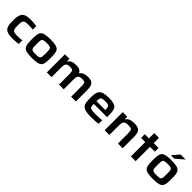

<svg xmlns="http://www.w3.org/2000/svg" viewBox="384 -2274 3827 3827"><g transform="rotate(45 2297.5 -360.5)"><path d="M308 8Q221 8 171.5 -9Q122 -26 99 -59Q76 -92 69.5 -141.5Q63 -191 63 -256Q63 -318 70.5 -366.5Q78 -415 101.5 -449Q125 -483 173.5 -500.5Q222 -518 304 -518Q346 -518 392 -514Q438 -510 471 -503V-405Q447 -408 409.5 -410.5Q372 -413 339 -413Q276 -413 246 -400.5Q216 -388 207 -353.5Q198 -319 198 -255Q198 -189 207.5 -155Q217 -121 247.5 -109Q278 -97 341 -97Q371 -97 407 -99Q443 -101 476 -106V-7Q445 0 398 4Q351 8 308 8Z M858 8Q764 8 710 -4.5Q656 -17 631 -47Q606 -77 599.5 -127.5Q593 -178 593 -255Q593 -332 599.5 -382.5Q606 -433 631 -463Q656 -493 710 -505.5Q764 -518 858 -518Q953 -518 1007 -505.5Q1061 -493 1085.5 -463Q1110 -433 1116.5 -382.5Q1123 -332 1123 -255Q1123 -178 1116.5 -127.5Q1110 -77 1085.5 -47Q1061 -17 1007 -4.5Q953 8 858 8ZM858 -97Q907 -97 933.5 -102Q960 -107 972 -123Q984 -139 986.5 -170.5Q989 -202 989 -255Q989 -308 986.5 -339.5Q984 -371 972 -387Q960 -403 933.5 -408Q907 -413 858 -413Q810 -413 783 -408Q756 -403 744.5 -387Q733 -371 730.5 -339.5Q728 -308 728 -255Q728 -202 730.5 -170.5Q733 -139 744.5 -123Q756 -107 783 -102Q810 -97 858 -97Z M1272 0V-510H1398L1400 -443H1409Q1429 -479 1470.5 -498.5Q1512 -518 1577 -518Q1647 -518 1683 -499.5Q1719 -481 1736 -443H1743Q1765 -479 1808.5 -498.5Q1852 -518 1918 -518Q1992 -518 2029 -494Q2066 -470 2078.5 -423.5Q2091 -377 2091 -311V0H1957V-270Q1957 -332 1951 -361Q1945 -390 1923.5 -398Q1902 -406 1857 -406Q1809 -406 1785.5 -391Q1762 -376 1755 -344.5Q1748 -313 1748 -263V0H1615V-270Q1615 -332 1608.5 -361Q1602 -390 1581 -398Q1560 -406 1516 -406Q1466 -406 1442.5 -390.5Q1419 -375 1412 -343.5Q1405 -312 1405 -263V0Z M2518 8Q2424 8 2368.5 -6Q2313 -20 2286 -50.5Q2259 -81 2251 -131Q2243 -181 2243 -254Q2243 -323 2251.5 -373Q2260 -423 2286 -455Q2312 -487 2365 -502.5Q2418 -518 2508 -518Q2596 -518 2645.5 -502.5Q2695 -487 2717.5 -454.5Q2740 -422 2745.5 -372Q2751 -322 2751 -253V-218H2377Q2377 -179 2381 -155Q2385 -131 2401.5 -118Q2418 -105 2453.5 -100.5Q2489 -96 2552 -96Q2590 -96 2640 -98.5Q2690 -101 2727 -106V-8Q2690 0 2631.5 4Q2573 8 2518 8ZM2377 -294H2626V-302Q2626 -353 2615.5 -377.5Q2605 -402 2578.5 -409.5Q2552 -417 2505 -417Q2448 -417 2421 -407.5Q2394 -398 2385.5 -371.5Q2377 -345 2377 -294Z M2902 0V-510H3028L3030 -443H3040Q3062 -480 3105.5 -499Q3149 -518 3221 -518Q3303 -518 3343.5 -494Q3384 -470 3397 -424.5Q3410 -379 3410 -313V0H3277V-270Q3277 -317 3273 -344.5Q3269 -372 3257.5 -385Q3246 -398 3223 -402Q3200 -406 3161 -406Q3104 -406 3077.5 -390Q3051 -374 3043 -342Q3035 -310 3035 -263V0Z M3641 0V-405H3523V-510H3641V-658H3775V-510H3911V-405H3775V0Z M4266 8Q4172 8 4118 -4.5Q4064 -17 4039 -47Q4014 -77 4007.5 -127.5Q4001 -178 4001 -255Q4001 -332 4007.5 -382.5Q4014 -433 4039 -463Q4064 -493 4118 -505.5Q4172 -518 4266 -518Q4361 -518 4415 -505.5Q4469 -493 4493.5 -463Q4518 -433 4524.5 -382.5Q4531 -332 4531 -255Q4531 -178 4524.5 -127.5Q4518 -77 4493.5 -47Q4469 -17 4415 -4.5Q4361 8 4266 8ZM4266 -97Q4315 -97 4341.5 -102Q4368 -107 4380 -123Q4392 -139 4394.5 -170.5Q4397 -202 4397 -255Q4397 -308 4394.5 -339.5Q4392 -371 4380 -387Q4368 -403 4341.5 -408Q4315 -413 4266 -413Q4218 -413 4191 -408Q4164 -403 4152.5 -387Q4141 -371 4138.5 -339.5Q4136 -308 4136 -255Q4136 -202 4138.5 -170.5Q4141 -139 4152.5 -123Q4164 -107 4191 -102Q4218 -97 4266 -97ZM4192 -581V-586L4315 -729H4451V-724L4285 -581Z"/></g></svg>

Font: Saira Expanded SemiBold
Style: Regular
Weight: 600
Width: 7
Designer: Hector Gatti with collaboration of the Omnibus-Type team
Foundry: Omnibus-Type
Version: Version 1.100; ttfautohint (v1.8.3)